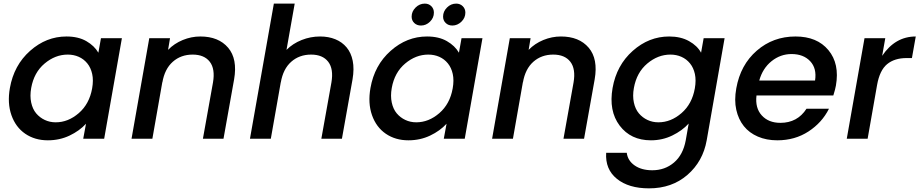

<svg xmlns="http://www.w3.org/2000/svg" viewBox="-20 -760 5038 1052"><path d="M34.2 -277.8Q56.2 -402.8 144.8 -481.4Q233.4 -560.1 344.2 -560.1Q408.7 -560.1 452.9 -534.7Q497.1 -509.3 519 -471.2L533.2 -550.8H647.9L550.8 0H436L451.2 -82Q415.5 -43 361.1 -17.1Q306.6 8.8 242.2 8.8Q170.9 8.8 118.4 -27.1Q65.9 -63 42.7 -128.9Q19.5 -194.8 34.2 -277.8ZM484.9 -275.9Q492.7 -320.3 485.1 -354.7Q477.5 -389.2 458.3 -412.8Q439 -436.5 411.4 -448.7Q383.8 -460.9 351.1 -460.9Q282.7 -460.9 224.4 -411.9Q166 -362.8 150.9 -277.8Q143.1 -234.4 150.9 -198.2Q158.7 -162.1 178.2 -138.9Q197.8 -115.7 225.3 -102.8Q252.9 -89.8 285.2 -89.8Q353.5 -89.8 411.6 -140.1Q469.7 -190.4 484.9 -275.9Z M1091.8 0 1147 -308.1Q1159.7 -382.3 1129.4 -421.6Q1099.1 -460.9 1035.6 -460.9Q971.2 -460.9 926.8 -421.6Q882.3 -382.3 869.6 -308.1V-311L814.9 0H700.7L797.9 -550.8H911.6L900.9 -486.8Q934.6 -521.5 981.4 -540.8Q1028.3 -560.1 1077.6 -560.1Q1177.7 -560.1 1230 -498.5Q1282.2 -437 1262.7 -325.2L1204.6 0Z M1349.6 0 1480.5 -740.2H1594.7L1549.8 -486.8Q1584.5 -521.5 1632.8 -540.8Q1681.2 -560.1 1733.9 -560.1Q1780.3 -560.1 1817.4 -544.9Q1854.5 -529.8 1879.2 -500.2Q1903.8 -470.7 1912.6 -426.8Q1921.4 -382.8 1911.6 -325.2L1853.5 0H1740.7L1795.9 -308.1Q1808.6 -382.3 1778.3 -421.6Q1748 -460.9 1684.6 -460.9Q1620.1 -460.9 1575.7 -421.6Q1531.2 -382.3 1518.6 -308.1V-310.1L1463.9 0Z M2009.8 -277.8Q2031.7 -402.8 2120.4 -481.4Q2209 -560.1 2319.8 -560.1Q2384.3 -560.1 2428.5 -534.7Q2472.7 -509.3 2494.6 -471.2L2508.8 -550.8H2623.5L2526.4 0H2411.6L2426.8 -82Q2391.1 -43 2336.7 -17.1Q2282.2 8.8 2217.8 8.8Q2146.5 8.8 2094 -27.1Q2041.5 -63 2018.3 -128.9Q1995.1 -194.8 2009.8 -277.8ZM2460.4 -275.9Q2468.3 -320.3 2460.7 -354.7Q2453.1 -389.2 2433.8 -412.8Q2414.6 -436.5 2387 -448.7Q2359.4 -460.9 2326.7 -460.9Q2258.3 -460.9 2200 -411.9Q2141.6 -362.8 2126.5 -277.8Q2118.7 -234.4 2126.5 -198.2Q2134.3 -162.1 2153.8 -138.9Q2173.3 -115.7 2200.9 -102.8Q2228.5 -89.8 2260.7 -89.8Q2329.1 -89.8 2387.2 -140.1Q2445.3 -190.4 2460.4 -275.9ZM2286.6 -620.1Q2264.2 -620.1 2249.8 -634Q2235.4 -647.9 2235.4 -668.9Q2235.4 -697.3 2257.1 -718.8Q2278.8 -740.2 2307.6 -740.2Q2329.1 -740.2 2343.3 -726.1Q2357.4 -711.9 2357.4 -690.9Q2357.4 -662.1 2335.9 -641.1Q2314.5 -620.1 2286.6 -620.1ZM2458.5 -620.1Q2436.5 -620.1 2422.1 -634Q2407.7 -647.9 2407.7 -668.9Q2407.7 -697.3 2429.2 -718.8Q2450.7 -740.2 2479.5 -740.2Q2501 -740.2 2515.4 -726.1Q2529.8 -711.9 2529.8 -690.9Q2529.8 -662.1 2508.1 -641.1Q2486.3 -620.1 2458.5 -620.1Z M3067.4 0 3122.6 -308.1Q3135.3 -382.3 3105 -421.6Q3074.7 -460.9 3011.2 -460.9Q2946.8 -460.9 2902.3 -421.6Q2857.9 -382.3 2845.2 -308.1V-311L2790.5 0H2676.3L2773.4 -550.8H2887.2L2876.5 -486.8Q2910.2 -521.5 2957 -540.8Q3003.9 -560.1 3053.2 -560.1Q3153.3 -560.1 3205.6 -498.5Q3257.8 -437 3238.3 -325.2L3180.2 0Z M3336.4 -277.8Q3358.4 -402.8 3447 -481.4Q3535.6 -560.1 3646.5 -560.1Q3710 -560.1 3755.4 -534.7Q3800.8 -509.3 3821.3 -471.2L3835.4 -550.8H3950.2L3852.1 8.8Q3831.5 124.5 3746.6 198.2Q3661.6 272 3536.1 272Q3424.3 272 3359.9 219.7Q3295.4 167.5 3301.3 77.1H3414.1Q3419.4 120.1 3457.3 146.5Q3495.1 172.9 3554.2 172.9Q3623 172.9 3672.9 130.6Q3722.7 88.4 3737.3 8.8L3753.4 -83Q3717.8 -43.9 3663.6 -17.6Q3609.4 8.8 3546.4 8.8Q3436 8.8 3375.2 -71.8Q3314.5 -152.3 3336.4 -277.8ZM3787.1 -275.9Q3794.9 -320.3 3787.4 -354.7Q3779.8 -389.2 3760.5 -412.8Q3741.2 -436.5 3713.6 -448.7Q3686 -460.9 3653.3 -460.9Q3585 -460.9 3526.6 -411.9Q3468.3 -362.8 3453.1 -277.8Q3445.3 -234.4 3453.1 -198.2Q3460.9 -162.1 3480.5 -138.9Q3500 -115.7 3527.6 -102.8Q3555.2 -89.8 3587.4 -89.8Q3655.8 -89.8 3713.9 -140.1Q3772 -190.4 3787.1 -275.9Z M4316.9 -463.9Q4256.3 -463.9 4207.5 -424.8Q4158.7 -385.7 4140.1 -318.8H4445.8Q4456.1 -385.3 4419.2 -424.6Q4382.3 -463.9 4316.9 -463.9ZM4522 -164.1Q4483.9 -87.9 4409.7 -39.6Q4335.4 8.8 4238.8 8.8Q4179.7 8.8 4132.6 -11.5Q4085.4 -31.7 4055.7 -68.8Q4025.9 -106 4014.2 -158.4Q4002.4 -210.9 4014.2 -275.9Q4037.1 -404.8 4126.5 -482.4Q4215.8 -560.1 4338.9 -560.1Q4457 -560.1 4519 -485.4Q4581.1 -410.6 4560.1 -291Q4557.1 -272.5 4545.9 -236.8H4125Q4116.7 -168.5 4153.8 -127.7Q4190.9 -86.9 4255.9 -86.9Q4349.1 -86.9 4398.9 -164.1Z M4733.9 0H4619.6L4716.8 -550.8H4830.6L4813.5 -454.1Q4884.8 -560.1 4997.6 -560.1L4976.6 -441.9H4947.8Q4880.9 -441.9 4840.3 -408.2Q4799.8 -374.5 4785.6 -293.9Z"/></svg>

Font: SVN-Poppins Medium
Style: Italic
Weight: 500
Italic angle: -10°
Designer: Ninad Kale (Devanagari), Jonny Pinhorn (Latin)
Foundry: Indian Type Foundry
Version: Version 3.002 2017